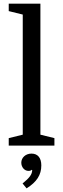

<svg xmlns="http://www.w3.org/2000/svg" viewBox="-20 -800 348 1055"><path d="M28 -41V0H279V-41L202 -60V-780H28V-739L105 -720V-60ZM153 44C121 44 97 66 97 94C97 119 115 139 136 139C145 139 151 137 154 133L157 135C156 158 143 177 104 208L126 235C182 200 207 161 207 109C207 68 188 44 153 44Z"/></svg>

Font: Domine
Style: Regular
Weight: 400
Designer: Pablo Impallari, Rodrigo Fuenzalida, Brenda Gallo
Foundry: Pablo Impallari, Rodrigo Fuenzalida, Brenda Gallo
Version: Version 2.000